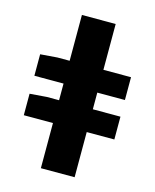

<svg xmlns="http://www.w3.org/2000/svg" viewBox="-107 -772 683 846"><g transform="rotate(15 234.5 -349.5)"><path d="M161 0H315V-206H441V-310H315V-386H441V-490H315V-699H161V-490H105L28 -484V-386H161V-310H105L28 -304V-206H161Z"/></g></svg>

Font: Source Sans Pro
Style: Bold
Weight: 700
Designer: Paul D. Hunt
Foundry: Adobe Systems Incorporated
Version: Version 3.006;hotconv 1.0.111;makeotfexe 2.5.65597